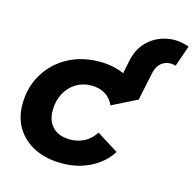

<svg xmlns="http://www.w3.org/2000/svg" viewBox="-110 -865 996 985"><g transform="rotate(15 388.0 -372.5)"><path d="M303 8Q219 8 158 -22Q97 -52 63 -106Q29 -160 29 -233Q29 -322 71 -393Q113 -464 187 -505Q261 -546 357 -546Q430 -546 487 -520L501 -589Q514 -654 555.5 -695Q597 -736 655 -748.5Q713 -761 776 -739L737 -627Q698 -638 668.5 -619.5Q639 -601 630 -557L599 -410L467 -344Q449 -382 418.5 -399.5Q388 -417 347 -417Q301 -417 265 -394.5Q229 -372 208 -332.5Q187 -293 187 -241Q187 -186 219.5 -153.5Q252 -121 312 -121Q352 -121 386 -138.5Q420 -156 444 -193L559 -121Q520 -60 452.5 -26Q385 8 303 8Z"/></g></svg>

Font: Montserrat
Style: Bold Italic
Weight: 700
Italic angle: -11.3°
Designer: Julieta Ulanovsky
Foundry: Julieta Ulanovsky
Version: Version 9.000; ttfautohint (v1.8.4.7-5d5b)